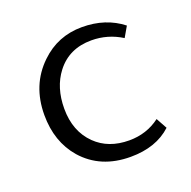

<svg xmlns="http://www.w3.org/2000/svg" viewBox="-93 -558 657 662"><g transform="rotate(-20 235.5 -227.0)"><path d="M421 -418 399 -380Q348 -412 288 -412Q206 -412 160 -352Q120 -300 120 -222Q120 -139 171 -89Q218 -43 294 -43Q358 -43 407 -80L429 -40Q373 12 279 12Q169 12 104 -62Q48 -127 48 -225Q48 -335 121 -405Q184 -466 273 -466Q360 -466 421 -418Z"/></g></svg>

Font: Tajawal
Style: Regular
Weight: 400
Designer: Boutros Fonts
Foundry: Created by Boutros International 2017
Version: Version 1.700